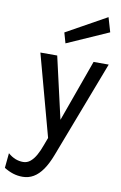

<svg xmlns="http://www.w3.org/2000/svg" viewBox="-124 -812 704 1118"><g transform="rotate(10 227.5 -253.0)"><path d="M91.5 248.5Q62 248.5 35.2 240Q8.5 231.5 -18 215L-9.5 127Q12.5 146 34.5 154.5Q56.5 163 80 163Q104 163 122.8 147.2Q141.5 131.5 156 105.2Q170.5 79 181.5 48L199.5 0L69 -482H168.5L252 -116.5L383.5 -482H473L254 91.5Q234 144 209.8 179Q185.5 214 156.2 231.2Q127 248.5 91.5 248.5ZM203.5 -560 186 -621.5 424 -754 449 -668.5Z"/></g></svg>

Font: Karla Medium
Style: Italic
Weight: 500
Italic angle: -8°
Designer: Jonathan Pinhorn
Version: Version 2.001